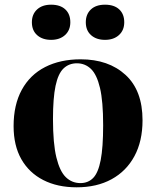

<svg xmlns="http://www.w3.org/2000/svg" viewBox="-20 -785 669 819"><path d="M307 14Q225 14 164.5 -17Q104 -48 71 -106Q38 -164 38 -247Q38 -338 73 -402Q108 -466 172.5 -499Q237 -532 324 -532Q443 -532 515.5 -465.5Q588 -399 588 -272Q588 -183 553.5 -119Q519 -55 456 -20.5Q393 14 307 14ZM323 -4Q356 -4 377.5 -26Q399 -48 409.5 -102Q420 -156 420 -251Q420 -353 406.5 -410Q393 -467 368 -491Q343 -515 308 -515Q274 -515 251 -493Q228 -471 217 -419Q206 -367 206 -277Q206 -173 220.5 -113.5Q235 -54 261 -29Q287 -4 323 -4ZM428 -615Q391 -615 368.5 -635Q346 -655 346 -690Q346 -724 367.5 -744.5Q389 -765 428 -765Q467 -765 488.5 -745Q510 -725 510 -690Q510 -656 487.5 -635.5Q465 -615 428 -615ZM198 -615Q161 -615 138.5 -635Q116 -655 116 -690Q116 -724 138 -744.5Q160 -765 198 -765Q237 -765 258.5 -745Q280 -725 280 -690Q280 -656 257.5 -635.5Q235 -615 198 -615Z"/></svg>

Font: Literata 72pt
Style: Bold
Weight: 700
Designer: Latin by Veronika Burian and Jose Scaglione. Greek by Irene Vlachou. Cyrillic by Vera Evstafieva.
Foundry: TypeTogether
Version: Version 3.002